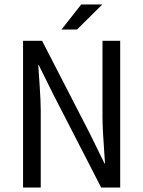

<svg xmlns="http://www.w3.org/2000/svg" viewBox="-20 -838 640 858"><path d="M437 -817.9 324.2 -706.1H254.9L342.8 -817.9ZM438 -315.9V-655.8H517.1V0H432.1L219.2 -414.1L152.8 -547.9H150.9Q152.3 -529.3 157.2 -456.1Q162.1 -382.8 162.1 -342.8V0H83V-655.8H168L380.9 -242.2L446.8 -107.9H449.2Q438 -259.3 438 -315.9Z"/></svg>

Font: SourceCodePro-Regular
Style: Regular
Weight: 400
Monospace: yes
Designer: Paul D. Hunt
Foundry: Adobe Systems Incorporated
Version: Version 1.009;PS 1.000;hotconv 1.0.70;makeotf.lib2.5.5900